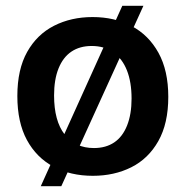

<svg xmlns="http://www.w3.org/2000/svg" viewBox="-20 -595 641 664"><path d="M121 49 403 -575H476L192 49ZM301 13Q224 13 165 -18.5Q106 -50 73 -111Q40 -172 40 -263Q40 -355 74 -415.5Q108 -476 167 -506Q226 -536 300 -536Q376 -536 435 -505Q494 -474 528 -412.5Q562 -351 562 -260Q562 -168 527.5 -107Q493 -46 434 -16.5Q375 13 301 13ZM305 -83Q346 -83 375 -102.5Q404 -122 419.5 -161Q435 -200 435 -254Q435 -311 419 -351.5Q403 -392 372 -414Q341 -436 297 -436Q256 -436 227 -416.5Q198 -397 182.5 -358.5Q167 -320 167 -265Q167 -177 203.5 -130Q240 -83 305 -83Z"/></svg>

Font: Bricolage Grotesque 24pt SemiBold
Style: Regular
Weight: 600
Designer: Mathieu Triay
Foundry: Atelier Triay
Version: Version 1.001;gftools[0.9.33.dev8+g029e19f]